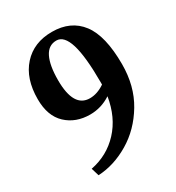

<svg xmlns="http://www.w3.org/2000/svg" viewBox="-160 -740 780 850"><g transform="rotate(-30 230.0 -314.5)"><path d="M431 -362Q431 -251 381 -167.5Q331 -84 253.5 -38Q176 8 95 12L83 -28Q170 -45 229 -108.5Q288 -172 304 -271Q255 -239 198 -239Q125 -239 77.5 -283.5Q30 -328 30 -414Q30 -519 85 -580Q140 -641 233 -641Q329 -641 380 -574Q431 -507 431 -362ZM309 -328V-338Q309 -471 289.5 -534.5Q270 -598 231 -598Q190 -598 170 -557.5Q150 -517 150 -442Q150 -302 233 -302Q271 -302 309 -328Z"/></g></svg>

Font: Gupter
Style: Bold
Weight: 700
Designer: Octavio Pardo
Version: Version 1.000